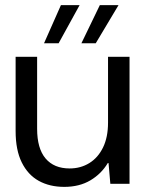

<svg xmlns="http://www.w3.org/2000/svg" viewBox="-20 -718 573 750"><path d="M231 12Q174 12 131.5 -11.5Q89 -35 65 -83.5Q41 -132 41 -206V-496H125V-215Q125 -138 158 -99Q191 -60 252 -60Q295 -60 329 -81Q363 -102 382.5 -142Q402 -182 402 -239V-496H486V0H411L404 -81H401Q376 -39 333 -13.5Q290 12 231 12ZM298 -549 370 -698H443L354 -549ZM152 -549 218 -698H291L209 -549Z"/></svg>

Font: DM Sans 36pt
Style: Regular
Weight: 400
Designer: Colophon Foundry, Jonny Pinhorn
Foundry: Colophon Foundry
Version: Version 4.004;gftools[0.9.30]